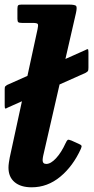

<svg xmlns="http://www.w3.org/2000/svg" viewBox="-22 -800 409 838"><path d="M8.5 -429Q3 -425.5 0.8 -423Q-1.5 -420.5 -1.5 -410V-339Q-1.5 -326.5 1.5 -326.2Q4.5 -326 12 -330.5L351.5 -482Q360 -487 362 -490.2Q364 -493.5 364 -505.5V-572.5Q364 -585.5 360.8 -585.5Q357.5 -585.5 349.5 -581ZM309.5 -743Q314.5 -765.5 311 -772.8Q307.5 -780 278 -780H72Q60.5 -780 57.2 -776.5Q54 -773 54 -761V-717.5Q54 -706 58 -703Q62 -700 74 -700H120.5Q141 -700 143.2 -694.5Q145.5 -689 142 -673L20.5 -112.5Q18.5 -103 16.8 -90.5Q15 -78 15 -68.5Q15 -27.5 41.8 -5Q68.5 17.5 116.5 17.5Q185 17.5 240.8 -28.5Q296.5 -74.5 331 -150.5Q335.5 -161 333.5 -164.5Q331.5 -168 321 -172.5L290 -186.5Q277 -192 273.2 -189.2Q269.5 -186.5 264 -174.5Q245.5 -134 222.5 -109.2Q199.5 -84.5 180 -84.5Q164 -84.5 164 -101Q164 -105 164.8 -110.5Q165.5 -116 166.5 -120Z"/></svg>

Font: Besley
Style: Bold Italic
Weight: 700
Italic angle: -13°
Designer: Owen Earl
Foundry: indestructible type*
Version: Version 2.001